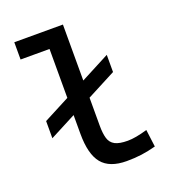

<svg xmlns="http://www.w3.org/2000/svg" viewBox="-135 -835 856 949"><g transform="rotate(-20 293.0 -361.0)"><path d="M62.5 -222.2V-312.5L200.2 -384.3V-641.6H47.9V-732.4H303.7V-438L456.1 -517.6V-427.2L303.7 -347.7V-200.2Q303.7 -159.2 311.5 -133.3Q319.3 -107.4 342 -95.2Q364.7 -83 409.2 -83Q449.7 -83 512.7 -101.6L524.4 -10.7Q484.9 0 448.5 4.9Q412.1 9.8 370.1 9.8Q280.3 9.8 240.2 -39.1Q200.2 -87.9 200.2 -195.3V-293.9Z"/></g></svg>

Font: CaskaydiaMono NF
Style: Regular
Weight: 400
Designer: Aaron Bell
Foundry: Saja Typeworks
Version: Version 2111.001; ttfautohint (v1.8.4);Nerd Fonts 3.1.1